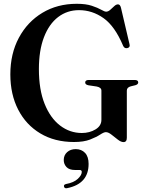

<svg xmlns="http://www.w3.org/2000/svg" viewBox="-20 -734 772 1012"><path d="M648.5 -8Q648.5 15 631 15Q618 15 601.2 2Q584.5 -11 567.8 -24.2Q551 -37.5 538 -37.5Q527.5 -37.5 507.8 -24.5Q488 -11.5 454.8 1.5Q421.5 14.5 370 14.5Q268 14.5 192.5 -30.8Q117 -76 75.8 -156.2Q34.5 -236.5 34.5 -342Q34.5 -451 79.5 -535Q124.5 -619 203.5 -666.5Q282.5 -714 384.5 -714Q433 -714 464.2 -703.5Q495.5 -693 513.2 -682.8Q531 -672.5 539.5 -672.5Q550 -672.5 560.8 -682Q571.5 -691.5 581.8 -701.2Q592 -711 602 -711Q613 -711 617.5 -693.5L662.5 -501.5Q667.5 -484.5 651.5 -480.5Q636 -477 629 -492.5Q585.5 -596 526 -638.2Q466.5 -680.5 396.5 -680.5Q334 -680.5 286.2 -644Q238.5 -607.5 211.8 -538Q185 -468.5 185 -369.5Q185 -262 215 -187Q245 -112 296.5 -72.5Q348 -33 411.5 -33Q452 -33 483.2 -51.8Q514.5 -70.5 514.5 -102.5V-256.5Q514.5 -273 489.5 -278L446 -284.5Q429 -288 429 -299Q429 -312.5 448 -312.5H689.5Q708.5 -312.5 708.5 -299.5Q708.5 -289.5 694 -285L669.5 -279Q648.5 -273.5 648.5 -256.5ZM376 162Q345 162 330.5 146.5Q316 131 316 109.5Q316 84 333.8 68Q351.5 52 379 52Q409.5 52 428.2 71.8Q447 91.5 447 130Q447 234.5 335 257.5Q320.5 261 317.5 250Q314.5 239 328 236Q369 228.5 390 208.8Q411 189 411 172Q411 162 399.5 162Z"/></svg>

Font: Fraunces 72pt SemiBold
Style: Regular
Weight: 600
Version: Version 1.000;[b76b70a41]